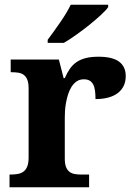

<svg xmlns="http://www.w3.org/2000/svg" viewBox="-20 -786 563 806"><path d="M354 0H20V-53.2H22.9Q40 -53.2 54.2 -55.7Q68.4 -58.1 78.6 -65.7Q88.9 -73.2 94.5 -87.4Q100.1 -101.6 100.1 -125V-415Q100.1 -437 95 -450.4Q89.8 -463.9 80.3 -471.2Q70.8 -478.5 57.6 -480.7Q44.4 -482.9 27.8 -482.9H24.9V-536.1H227.1L247.1 -458H252Q261.7 -480.5 273.4 -497.3Q285.2 -514.2 301.5 -525.4Q317.9 -536.6 340.1 -542.2Q362.3 -547.9 393.1 -547.9Q452.1 -547.9 480 -527.1Q507.8 -506.3 507.8 -466.8Q507.8 -420.9 474.6 -395.5Q441.4 -370.1 380.9 -370.1Q380.9 -390.6 378.7 -406.2Q376.5 -421.9 370.8 -432.1Q365.2 -442.4 355.7 -447.8Q346.2 -453.1 332 -453.1Q314.5 -453.1 301.8 -444.3Q289.1 -435.5 280.3 -421.6Q271.5 -407.7 265.9 -390.1Q260.3 -372.6 257.1 -354.7Q253.9 -336.9 252.9 -320.8Q252 -304.7 252 -293V-120.1Q252 -98.1 257.3 -84.7Q262.7 -71.3 272 -64.5Q281.2 -57.6 294.2 -55.4Q307.1 -53.2 321.8 -53.2H354ZM180.2 -619.1Q190.9 -633.3 204.3 -651.9Q217.8 -670.4 231.4 -690.2Q245.1 -710 257.1 -729.7Q269 -749.5 276.9 -766.1H434.1V-755.9Q424.8 -742.7 403.3 -722.9Q381.8 -703.1 355.2 -681.6Q328.6 -660.2 300 -639.9Q271.5 -619.6 248 -606H180.2Z"/></svg>

Font: Droids
Style: b
Weight: 700
Foundry: Ascender Corporation
Version: Version 1.00 build 113